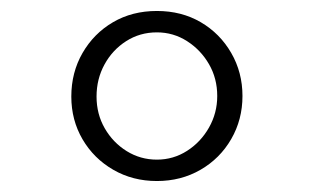

<svg xmlns="http://www.w3.org/2000/svg" viewBox="-20 -729 572 350"><path d="M266 -399Q222 -399 186.5 -419.5Q151 -440 130.5 -475Q110 -510 110 -553Q110 -597 130.5 -632.5Q151 -668 186 -688.5Q221 -709 266 -709Q311 -709 346 -688.5Q381 -668 401.5 -632.5Q422 -597 422 -554Q422 -511 401.5 -475.5Q381 -440 345.5 -419.5Q310 -399 266 -399ZM266 -438Q296 -438 321 -454Q346 -470 361 -496.5Q376 -523 376 -554Q376 -586 361 -612Q346 -638 321 -654Q296 -670 266 -670Q235 -670 210 -654Q185 -638 170.5 -611.5Q156 -585 156 -553Q156 -521 171 -495Q186 -469 211 -453.5Q236 -438 266 -438Z"/></svg>

Font: Lexend Deca ExtraLight
Style: Regular
Weight: 200
Designer: Bonnie Shaver-Troup, Thomas Jockin
Foundry: Lexend
Version: Version 1.008; ttfautohint (v1.8.4.7-5d5b)